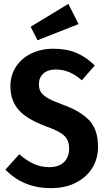

<svg xmlns="http://www.w3.org/2000/svg" viewBox="-20 -961 553 997"><path d="M472 -621 405 -544Q372 -573 339 -586.5Q306 -600 270 -600Q229 -600 205.5 -579.5Q182 -559 182 -523Q182 -499 192.5 -482.5Q203 -466 229 -451Q255 -436 305 -418Q399 -384 444 -335.5Q489 -287 489 -199Q489 -137 459 -88.5Q429 -40 373.5 -12Q318 16 243 16Q102 16 8 -80L80 -160Q118 -127 155.5 -110Q193 -93 236 -93Q285 -93 312 -119Q339 -145 339 -190Q339 -231 315 -255Q291 -279 224 -303Q122 -340 78 -389Q34 -438 34 -513Q34 -570 63 -614.5Q92 -659 143 -683.5Q194 -708 258 -708Q326 -708 377.5 -686Q429 -664 472 -621ZM388 -836 175 -752 139 -822 335 -941Z"/></svg>

Font: Fira Sans Condensed SemiBold
Style: Regular
Weight: 600
Width: 3
Designer: bBox Type GmbH & Carrois Corporate GbR & Edenspiekermann AG
Foundry: bBox Type GmbH & Carrois Corporate GbR & Edenspiekermann AG
Version: Version 4.301